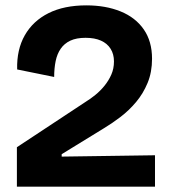

<svg xmlns="http://www.w3.org/2000/svg" viewBox="-20 -696 643 716"><path d="M43 0V-147L299 -316Q317 -327 335.5 -342Q354 -357 369.5 -376Q385 -395 395 -417.5Q405 -440 405 -467Q405 -494 392.5 -514Q380 -534 356.5 -544.5Q333 -555 299 -555Q265 -555 242.5 -544.5Q220 -534 206.5 -514.5Q193 -495 187.5 -468Q182 -441 182 -409L44 -437Q42 -511 72.5 -564.5Q103 -618 161 -647Q219 -676 302 -676Q374 -676 429.5 -653.5Q485 -631 516 -586.5Q547 -542 547 -477Q547 -427 530.5 -387Q514 -347 487.5 -315.5Q461 -284 429.5 -260Q398 -236 368 -218L210 -121V-112L558 -117V0Z"/></svg>

Font: Bricolage Grotesque
Style: Bold
Weight: 700
Designer: Mathieu Triay
Foundry: Atelier Triay
Version: Version 1.001;gftools[0.9.33.dev8+g029e19f]